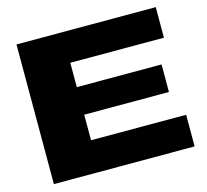

<svg xmlns="http://www.w3.org/2000/svg" viewBox="-107 -873 1073 996"><g transform="rotate(-15 429.5 -375.0)"><path d="M63 0V-750H811V-585.9H308.1V-455.1H763.2V-307.1H308.1V-169.9H818.8V0Z"/></g></svg>

Font: Mattone
Style: Bold
Weight: 700
Width: 6
Designer: Nunzio Mazzaferro
Foundry: Collletttivo
Version: Version 2.000;Glyphs 3.2 (3217)